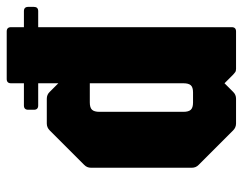

<svg xmlns="http://www.w3.org/2000/svg" viewBox="-94 -612 706 558"><g transform="rotate(-90 259.0 -333.0)"><path d="M179 0Q167.5 0 159 -8.5L59 -108.5Q50.5 -116.5 50.5 -128.5V-421.5Q50.5 -433.5 59 -441.5L159 -541.5Q167.5 -550 179 -550H251Q263 -550 271 -541.5L296 -516.5V-654Q296 -666.5 308.5 -666.5H446.5Q459 -666.5 459 -654V-12.5Q459 0 446.5 0H338Q331.5 0 328.2 -2.5Q325 -5 321 -8.5L296 -33.5L271 -8.5Q263 0 251 0ZM240 -125H269.5Q284.5 -125 290.2 -131.5Q296 -138 296 -153V-425H240.5Q225 -425 219 -418.5Q213 -412 213 -397V-153Q213 -138 219 -131.5Q225 -125 240 -125ZM231.5 -575Q219 -575 219 -587.5V-604Q219 -616.5 231.5 -616.5H505.5Q518 -616.5 518 -604V-587.5Q518 -575 505.5 -575Z"/></g></svg>

Font: Jaro 24pt
Style: Regular
Weight: 400
Designer: Agyei Archer, Celine Hurka, Mirko Velimirović
Version: Version 1.000